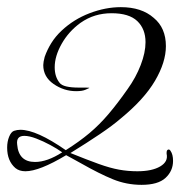

<svg xmlns="http://www.w3.org/2000/svg" viewBox="-25 -455 504 537"><path d="M371 62Q329 62 291 46.5Q253 31 202 2Q188 -6 177.5 -11.5Q167 -17 160 -21Q85 24 46 24Q29 24 18 15Q-5 -5 -5 -42Q-5 -59 0.5 -72.5Q6 -86 14 -89Q23 -92 32 -92Q77 -92 159 -35Q197 -59 225 -82.5Q253 -106 278.5 -136Q304 -166 332 -206Q355 -238 368.5 -273Q382 -308 382 -337Q382 -374 359 -396Q336 -418 287 -418Q263 -418 241.5 -411.5Q220 -405 200 -391Q167 -367 147.5 -332.5Q128 -298 128 -267Q128 -240 142 -223Q152 -210 196 -210H214Q225 -210 225 -209Q225 -209 214 -204Q205 -200 188 -200Q154 -200 125 -220Q96 -240 96 -273Q96 -281 100 -296Q107 -316 118.5 -334.5Q130 -353 147 -369Q181 -401 225.5 -418Q270 -435 313 -435Q371 -435 405 -405Q439 -377 439 -326Q439 -281 408.5 -229Q378 -177 312 -123Q290 -104 254.5 -80Q219 -56 172 -27Q219 -8 251 3.5Q283 15 308 19.5Q333 24 359 24Q400 24 423 10.5Q446 -3 441 -25V-28Q441 -35 445 -36.5Q449 -38 452 -33Q459 -23 459 -5Q459 23 438 42.5Q417 62 371 62ZM73 -2Q107 -2 149 -29Q135 -39 115.5 -49.5Q96 -60 76.5 -67.5Q57 -75 43 -75Q20 -75 23 -51Q27 -2 73 -2Z"/></svg>

Font: Allison
Style: Regular
Weight: 400
Designer: Robert E. Leuschke
Foundry: Robert E. Leuschke
Version: Version 1.010; ttfautohint (v1.8.3)